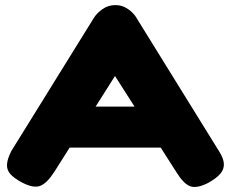

<svg xmlns="http://www.w3.org/2000/svg" viewBox="-20 -713 904 753"><path d="M839 -120Q857 -92 858 -70.5Q859 -49 844 -31.5Q829 -14 797 4Q752 27 726 17.5Q700 8 671 -39L431 -415L193 -39Q164 6 137.5 16Q111 26 67 3Q35 -14 20.5 -30.5Q6 -47 7.5 -68.5Q9 -90 24 -120L347 -641Q358 -660 381 -676.5Q404 -693 432 -693Q453 -693 469 -685Q485 -677 497.5 -665Q510 -653 517 -640ZM223 -134 301 -295H562L640 -134Z"/></svg>

Font: Fredoka SemiExpanded
Style: Bold
Weight: 700
Width: 6
Designer: Ben Nathan
Foundry: Milena B. Brandão, Ben Nathan
Version: Version 2.001